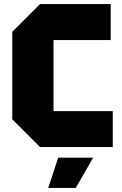

<svg xmlns="http://www.w3.org/2000/svg" viewBox="-20 -720 598 940"><path d="M40 -136V-564L176 -700H522V-524H242V-176H532V0H176ZM216 200 265 52H436L351 200Z"/></svg>

Font: Tektur ExtraBold
Style: Regular
Weight: 800
Designer: Adam Jagosz
Foundry: Adam Jagosz
Version: Version 1.005;gftools[0.9.30]